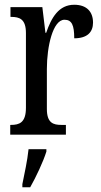

<svg xmlns="http://www.w3.org/2000/svg" viewBox="-20 -566 423 807"><path d="M23 0H257V-41H238C204 -41 177 -49 177 -108V-276C177 -370 202 -483 251 -483C282 -483 292 -460 292 -405C347 -405 371 -431 371 -471C371 -516 345 -546 292 -546C227 -546 196 -492 174 -428H171L158 -536H24V-495H27C62 -495 89 -486 89 -427V-113C89 -50 61 -41 26 -41H23ZM74 208V221H107C131 179 162 113 175 71V61H100C95 110 83 163 74 208Z"/></svg>

Font: Noto Serif Tamil ExtraCondensed
Style: Italic
Weight: 400
Width: 2
Italic angle: -12°
Designer: Indian Type Foundry, Tom Grace, and the Monotype Design Team
Foundry: Monotype Imaging Inc.
Version: Version 2.003